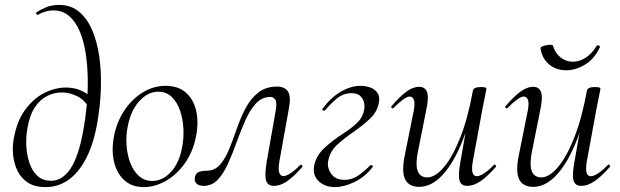

<svg xmlns="http://www.w3.org/2000/svg" viewBox="-20 -749 2528 783"><path d="M165.8 14Q121.8 14 94 -4.2Q66.2 -22.4 51.7 -51.8Q37.2 -81.2 33.6 -115.6Q30 -150 36 -183.2Q49 -255.4 82.5 -301.3Q116 -347.2 160.3 -369.6Q204.6 -392 249 -392Q283 -392 310.2 -379.9Q337.4 -367.8 359.4 -346.6L344.6 -306.2Q325.4 -341.8 294.3 -356.9Q263.2 -372 232.4 -372Q201.6 -372 172.7 -357.9Q143.8 -343.8 122.5 -311.8Q101.2 -279.8 91.6 -225.4Q85.4 -190.4 87.4 -153.1Q89.4 -115.8 100.4 -83.5Q111.4 -51.2 132.9 -31.5Q154.4 -11.8 188.2 -11.8Q233.6 -11.8 266.6 -59.8Q299.6 -107.8 319.4 -215.2Q328.4 -264 333.6 -319.1Q338.8 -374.2 337.8 -429.1Q336.8 -484 329 -534Q321.2 -584 304.6 -622.6Q288 -661.2 261.6 -683.9Q235.2 -706.6 197 -706.6Q165.8 -706.6 135 -688.8Q131.2 -687.6 128.4 -692.1Q125.6 -696.6 127.8 -697.8Q141.6 -707.8 165.8 -718.4Q190 -729 221.8 -729Q268.2 -729 301.3 -702Q334.4 -675 355 -628.1Q375.6 -581.2 384.5 -520.6Q393.4 -460 391.5 -392.2Q389.6 -324.4 378 -255.6Q363.4 -167 333.1 -106.9Q302.8 -46.8 260.5 -16.4Q218.2 14 165.8 14Z M566 14Q518.2 14 487.3 -13.8Q456.4 -41.6 445.2 -88.6Q434 -135.6 444.8 -193Q456 -251.6 486.8 -298.1Q517.6 -344.6 561.6 -371.8Q605.6 -399 655.4 -399Q707.4 -399 738.8 -370.7Q770.2 -342.4 780.4 -295.5Q790.6 -248.6 779.4 -193Q767.2 -129.8 733.7 -82.9Q700.2 -36 655.8 -11Q611.4 14 566 14ZM600.8 -11Q642.4 -11 676.7 -47.3Q711 -83.6 722.8 -149Q730 -186 727.9 -225.3Q725.8 -264.6 714 -298.6Q702.2 -332.6 680.2 -353.8Q658.2 -375 625.6 -375Q584 -375 549.2 -337.8Q514.4 -300.6 501.4 -236Q493.4 -197.4 496 -158Q498.6 -118.6 511.1 -85.2Q523.6 -51.8 546.4 -31.4Q569.2 -11 600.8 -11Z M810.4 9Q793 9 782.6 0.7Q772.2 -7.6 774.6 -25.2Q777.8 -43 791.2 -47.9Q804.6 -52.8 822.4 -52.8Q856 -52.8 877.6 -77.8Q899.2 -102.8 914.9 -141.6Q930.6 -180.4 945.8 -224.4Q961 -268.4 981.3 -307.2Q1001.6 -346 1032.6 -371Q1063.6 -396 1110.4 -396Q1139.8 -396 1153.5 -376.9Q1167.2 -357.8 1159 -311.2L1119 -89Q1114.2 -58.6 1119 -44.7Q1123.8 -30.8 1136 -30.8Q1147 -30.8 1164.8 -42.4Q1182.6 -54 1203.4 -75.4Q1207.2 -79.4 1211.2 -75Q1215.2 -70.6 1212.2 -67.4Q1178.8 -29.6 1151.4 -10.3Q1124 9 1097.2 9Q1071.4 9 1065 -13.2Q1058.6 -35.4 1067.6 -89L1104.4 -298Q1110.4 -332 1102.4 -342.9Q1094.4 -353.8 1083.4 -353.8Q1049 -353.8 1024.4 -327.7Q999.8 -301.6 981.4 -260.2Q963 -218.8 946.3 -172.4Q929.6 -126 911.3 -84.6Q893 -43.2 868.9 -17.1Q844.8 9 810.4 9Z M1345 14Q1318.6 14 1297.7 3Q1276.8 -8 1266.7 -27Q1256.6 -46 1260.8 -71Q1268.4 -113.6 1302.7 -145.3Q1337 -177 1378.2 -203.4Q1421.8 -232 1441.3 -253.2Q1460.8 -274.4 1465.4 -303.2Q1467.8 -315.6 1464.3 -331.1Q1460.8 -346.6 1449.1 -357.8Q1437.4 -369 1413 -369Q1379.6 -369 1353.2 -346.8Q1326.8 -324.6 1304.6 -298Q1302.8 -296 1297.7 -299Q1292.6 -302 1294.8 -305Q1329.8 -352 1370.6 -375.5Q1411.4 -399 1451.4 -399Q1471.6 -399 1490.2 -392.1Q1508.8 -385.2 1519.4 -370.2Q1530 -355.2 1525 -330Q1518.2 -292.4 1488.7 -264.8Q1459.2 -237.2 1423.4 -212.2Q1385.6 -186.4 1355.5 -159.1Q1325.4 -131.8 1318 -91Q1313.8 -63.8 1331.3 -39.6Q1348.8 -15.4 1385.2 -15.4Q1415.4 -15.4 1441.5 -33.5Q1467.6 -51.6 1490 -75Q1493 -77 1497.5 -74.5Q1502 -72 1500 -68Q1468 -27 1425.2 -6.5Q1382.4 14 1345 14Z M1689.8 13Q1647 13 1631.9 -18.3Q1616.8 -49.6 1631.4 -119L1667.2 -297Q1673 -327.6 1668.1 -341.4Q1663.2 -355.2 1651 -355.2Q1640.2 -355.2 1623.2 -342.8Q1606.2 -330.4 1585.4 -309Q1581.4 -305 1577.4 -309Q1573.4 -313 1577.4 -317Q1610.2 -355 1637 -375Q1663.8 -395 1689.6 -395Q1714 -395 1721.7 -373.2Q1729.4 -351.4 1717.6 -297L1685.8 -138Q1673.4 -80.4 1683 -53Q1692.6 -25.6 1722.4 -25.6Q1754.6 -25.6 1789.9 -66.8Q1825.2 -108 1856.6 -187.1Q1888 -266.2 1908.4 -378.8L1920.8 -377.8Q1901 -261.4 1865.6 -173.2Q1830.2 -85 1785.2 -36Q1740.2 13 1689.8 13ZM1885.2 9Q1860.4 9 1854.1 -12.7Q1847.8 -34.4 1857.2 -86.6L1908.4 -378.8Q1911 -394 1940.4 -394Q1954.8 -394 1959.3 -392.2Q1963.8 -390.4 1963.8 -387.6Q1963.8 -384.4 1958.8 -361.2Q1953.8 -338 1948.8 -312L1907.8 -89Q1898 -30.4 1924.4 -30.4Q1936 -30.4 1954.1 -42Q1972.2 -53.6 1993.6 -76Q1996.6 -80 2001 -75.5Q2005.4 -71 2001.6 -67.8Q1967.2 -28.8 1939.5 -9.9Q1911.8 9 1885.2 9Z M2154.8 13Q2112 13 2096.9 -18.3Q2081.8 -49.6 2096.4 -119L2132.2 -297Q2138 -327.6 2133.1 -341.4Q2128.2 -355.2 2116 -355.2Q2105.2 -355.2 2088.2 -342.8Q2071.2 -330.4 2050.4 -309Q2046.4 -305 2042.4 -309Q2038.4 -313 2042.4 -317Q2075.2 -355 2102 -375Q2128.8 -395 2154.6 -395Q2179 -395 2186.7 -373.2Q2194.4 -351.4 2182.6 -297L2150.8 -138Q2138.4 -80.4 2148 -53Q2157.6 -25.6 2187.4 -25.6Q2219.6 -25.6 2254.9 -66.8Q2290.2 -108 2321.6 -187.1Q2353 -266.2 2373.4 -378.8L2385.8 -377.8Q2366 -261.4 2330.6 -173.2Q2295.2 -85 2250.2 -36Q2205.2 13 2154.8 13ZM2350.2 9Q2325.4 9 2319.1 -12.7Q2312.8 -34.4 2322.2 -86.6L2373.4 -378.8Q2376 -394 2405.4 -394Q2419.8 -394 2424.3 -392.2Q2428.8 -390.4 2428.8 -387.6Q2428.8 -384.4 2423.8 -361.2Q2418.8 -338 2413.8 -312L2372.8 -89Q2363 -30.4 2389.4 -30.4Q2401 -30.4 2419.1 -42Q2437.2 -53.6 2458.6 -76Q2461.6 -80 2466 -75.5Q2470.4 -71 2466.6 -67.8Q2432.2 -28.8 2404.5 -9.9Q2376.8 9 2350.2 9ZM2288.6 -462.4Q2261.8 -462.4 2239.8 -473Q2217.8 -483.6 2203.1 -503.6Q2188.4 -523.6 2184.4 -551.2Q2183.6 -556.2 2190.5 -559.3Q2197.4 -562.4 2207.4 -564.4Q2217.4 -566.4 2225.6 -566.4Q2233.8 -566.4 2234.6 -563.4Q2244.2 -531.8 2266.5 -514.5Q2288.8 -497.2 2316 -497.2Q2342.4 -497.2 2368 -513.5Q2393.6 -529.8 2412.8 -561.2Q2415.2 -566.2 2421.8 -563.2Q2428.4 -560.2 2426.4 -556.4Q2404 -508.6 2365.9 -485.5Q2327.8 -462.4 2288.6 -462.4Z"/></svg>

Font: Cormorant Light
Style: Italic
Weight: 300
Italic angle: -10°
Designer: Christian Thalmann (Catharsis Fonts)
Foundry: Catharsis Fonts
Version: Version 4.000